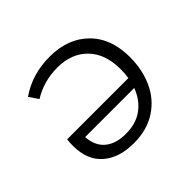

<svg xmlns="http://www.w3.org/2000/svg" viewBox="-112 -542 672 672"><g transform="rotate(-45 223.5 -206.5)"><path d="M404 -218Q404 -156 381 -105.5Q358 -55 312 -25Q266 5 200 5Q128 5 85.5 -32Q43 -69 43 -139Q43 -160 45 -170H348Q351 -190 351 -211Q351 -287 309.5 -329.5Q268 -372 198 -372Q131 -372 76 -338L53 -372Q119 -418 206 -418Q296 -418 350 -364.5Q404 -311 404 -218ZM338 -131H95Q98 -85 126.5 -61.5Q155 -38 204 -38Q255 -38 288.5 -63Q322 -88 338 -131Z"/></g></svg>

Font: Ysabeau Infant Semilight
Style: Regular
Weight: 300
Designer: Christian Thalmann (Catharsis Fonts)
Version: Version 0.003